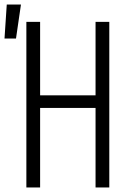

<svg xmlns="http://www.w3.org/2000/svg" viewBox="-51 -832 571 852"><path d="M66 0V-735H127V-409H373V-735H434V0H373V-353H127V0ZM-31 -661 -21 -812H42L20 -661Z"/></svg>

Font: Iosevka Fixed Light
Style: Regular
Weight: 300
Monospace: yes
Designer: Belleve Invis
Foundry: Belleve Invis
Version: Version 32.3.0